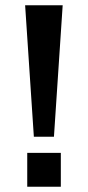

<svg xmlns="http://www.w3.org/2000/svg" viewBox="-20 -706 332 726"><path d="M108 -189 75 -686H217L184 -189ZM83 0V-128H210V0Z"/></svg>

Font: Archivo SemiBold SemiBold
Style: Regular
Weight: 600
Version: Version 2.001